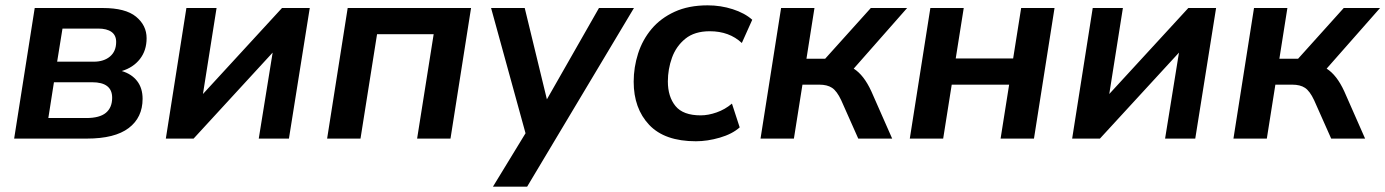

<svg xmlns="http://www.w3.org/2000/svg" viewBox="-20 -519 5188 719"><path d="M33 0 110 -489H365Q450 -489 489.5 -456.5Q529 -424 529 -376Q529 -330 504 -298Q479 -266 436 -253Q473 -242 493.5 -215.5Q514 -189 514 -149Q514 -79 462 -39.5Q410 0 305 0ZM194 -288H331Q369 -288 392 -307.5Q415 -327 415 -362Q415 -387 397.5 -399.5Q380 -412 348 -412H214ZM161 -77H303Q353 -77 376.5 -96.5Q400 -116 400 -153Q400 -211 325 -211H182Z M601 0 678 -489H791L740 -167L1036 -489H1140L1062 0H949L1001 -322L705 0Z M1205 0 1282 -489H1744L1667 0H1542L1604 -391H1392L1330 0Z M1826 180 1948 -20 1819 -489H1945L2028 -147L2223 -489H2354L1954 180Z M2586 10Q2469 10 2411 -51.5Q2353 -113 2353 -213Q2353 -267 2369.5 -318.5Q2386 -370 2420 -410.5Q2454 -451 2506.5 -475Q2559 -499 2630 -499Q2679 -499 2724 -484.5Q2769 -470 2797 -445L2758 -358Q2711 -402 2638 -402Q2581 -402 2546.5 -374Q2512 -346 2496.5 -303Q2481 -260 2481 -214Q2481 -157 2509.5 -122Q2538 -87 2604 -87Q2632 -87 2663.5 -98Q2695 -109 2721 -131L2750 -42Q2722 -17 2675.5 -3.5Q2629 10 2586 10Z M2828 0 2905 -489H3030L3000 -299H3070L3241 -489H3377L3177 -262Q3215 -238 3243 -177L3321 0H3194L3130 -144Q3114 -178 3096 -190Q3078 -202 3048 -202H2985L2953 0Z M3387 0 3464 -489H3589L3559 -300H3774L3804 -489H3929L3852 0H3727L3759 -202H3544L3512 0Z M3995 0 4072 -489H4185L4134 -167L4430 -489H4534L4456 0H4343L4395 -322L4099 0Z M4599 0 4676 -489H4801L4771 -299H4841L5012 -489H5148L4948 -262Q4986 -238 5014 -177L5092 0H4965L4901 -144Q4885 -178 4867 -190Q4849 -202 4819 -202H4756L4724 0Z"/></svg>

Font: Nunito Sans
Style: Bold Italic
Weight: 700
Italic angle: -9°
Designer: Vernon Adams
Foundry: Vernon Adams
Version: Version 3.006; ttfautohint (v1.8.3)